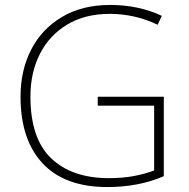

<svg xmlns="http://www.w3.org/2000/svg" viewBox="-20 -746 762 776"><path d="M375 -355H642V-34Q592 -12 534.5 -1Q477 10 414 10Q242 10 152.5 -85.5Q63 -181 63 -355Q63 -462 106 -545.5Q149 -629 230.5 -677.5Q312 -726 425 -726Q483 -726 535 -715Q587 -704 634 -682L617 -646Q569 -669 520.5 -679.5Q472 -690 424 -690Q324 -690 252 -647Q180 -604 141.5 -528.5Q103 -453 103 -356Q103 -186 187 -106Q271 -26 420 -26Q476 -26 521 -34.5Q566 -43 603 -57V-319H375Z"/></svg>

Font: Noto Sans Lao UI ExtLt
Style: Regular
Weight: 200
Designer: Monotype Design Team
Foundry: Monotype Imaging Inc.
Version: Version 2.000; ttfautohint (v1.8.4.7-5d5b)